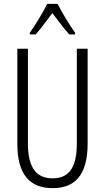

<svg xmlns="http://www.w3.org/2000/svg" viewBox="-20 -1060 544 997"><path d="M279 -1040H225C204 -996 163 -930 135 -890V-881H165C191 -909 224 -956 252 -992C281 -954 312 -911 340 -881H370V-890C347 -921 302 -994 279 -1040ZM435 -314V-807H379V-315C379 -180 331 -134 253 -134C172 -134 125 -185 125 -315V-807H70V-313C70 -155 134 -83 253 -83C364 -83 435 -145 435 -314Z"/></svg>

Font: Noto Sans Kannada UI ExtraCondensed Light
Style: Regular
Weight: 300
Width: 2
Designer: Jelle Bosma - Monotype Design Team
Foundry: Monotype Imaging Inc.
Version: Version 2.005